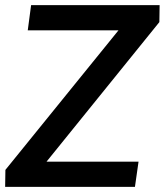

<svg xmlns="http://www.w3.org/2000/svg" viewBox="-56 -727 647 747"><path d="M469 0 483 -98H125L564 -641L565 -707H65L52 -609H405L-35 -66L-36 0Z"/></svg>

Font: Brisa Sans Medium
Style: Italic
Weight: 600
Italic angle: -8°
Designer: Dalton Maag Ltd
Foundry: Dalton Maag Ltd
Version: Version 1.101;July 10, 2019;FontCreator 11.5.0.2425 64-bit